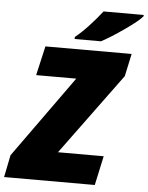

<svg xmlns="http://www.w3.org/2000/svg" viewBox="-107 -976 789 1025"><g transform="rotate(5 287.5 -463.5)"><path d="M-22 -119 292 -557H77L113 -714H575L549 -593L229 -157H474L440 0H-46ZM265 -778Q298 -804 336 -845Q374 -886 406 -927H621V-920Q601 -895 529 -844.5Q457 -794 406 -767H265Z"/></g></svg>

Font: Noto Sans Display Black
Style: Italic
Weight: 900
Italic angle: -12°
Designer: Monotype Design team
Foundry: Monotype Imaging Inc.
Version: Version 1.000